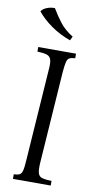

<svg xmlns="http://www.w3.org/2000/svg" viewBox="-96 -910 477 951"><g transform="rotate(10 142.0 -434.5)"><path d="M42 0V-23Q61 -24 70.5 -28.5Q80 -33 84.5 -49Q89 -65 91 -100L123 -565Q126 -600 120.5 -615.5Q115 -631 98.5 -636Q82 -641 52 -642V-665H242V-642Q223 -641 213.5 -636Q204 -631 200 -615.5Q196 -600 193 -565L161 -100Q159 -65 164 -49Q169 -33 185.5 -28.5Q202 -24 232 -23V0ZM100 -869Q120 -835 144.5 -803Q169 -771 211 -745L201 -725Q146 -745 103 -775.5Q60 -806 32 -841Q41 -855 61 -862.5Q81 -870 100 -869Z"/></g></svg>

Font: Bona Nova
Style: Italic
Weight: 400
Italic angle: -4°
Designer: Mateusz Machalski
Foundry: Capitalics
Version: Version 4.001; ttfautohint (v1.8.3)